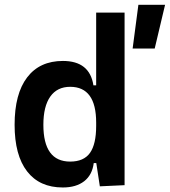

<svg xmlns="http://www.w3.org/2000/svg" viewBox="-20 -786 721 815"><path d="M246.6 9.8Q147.9 9.8 95 -58.6Q42 -127 42 -256.3Q42 -387.7 95.2 -457.5Q148.4 -527.3 247.1 -527.3Q360.8 -527.3 376.5 -423.8H388.2V-732.4H508.8V0L403.8 4.9L388.7 -93.8H377.9Q371.6 -43.5 337.4 -16.8Q303.2 9.8 246.6 9.8ZM388.2 -251.5V-265.6Q388.2 -417.5 277.8 -417.5Q222.7 -417.5 193.4 -376Q164.1 -334.5 164.1 -256.3Q164.1 -100.1 277.8 -100.1Q335.9 -100.1 362.1 -137.2Q388.2 -174.3 388.2 -251.5ZM543 -580.1 567.4 -765.6H680.7L636.7 -580.1Z"/></svg>

Font: Cascadia Mono NF SemiBold
Style: Regular
Weight: 600
Monospace: yes
Designer: Aaron Bell
Foundry: Saja Typeworks
Version: Version 2404.023; ttfautohint (v1.8.4)